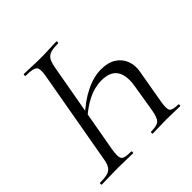

<svg xmlns="http://www.w3.org/2000/svg" viewBox="-166 -763 900 900"><g transform="rotate(-45 284.0 -312.5)"><path d="M349.4 0Q345.6 0 345.6 -6Q345.6 -12 349.4 -12Q388.6 -12 402.3 -25.3Q416 -38.6 423.2 -82.4L445 -215.4Q456 -280 433.7 -313.3Q411.4 -346.6 354.8 -346.6Q307.6 -346.6 263.7 -324.3Q219.8 -302 179.4 -265L177.2 -279.4Q230.2 -330.4 285 -357.6Q339.8 -384.8 390.2 -384.8Q434.8 -384.8 464 -366.2Q493.2 -347.6 505.4 -316.1Q517.6 -284.6 510.4 -246L481.4 -79.4Q473.6 -35 482.8 -23.5Q492 -12 528.6 -12Q532 -12 532 -6Q532 0 528.6 0Q511.8 0 489.6 -1Q467.4 -2 440.4 -2Q413.2 -2 389.3 -1Q365.4 0 349.4 0ZM11.4 0Q7.4 0 7.4 -6Q7.4 -12 11.4 -12Q45 -12 62.5 -17.6Q80 -23.2 88.9 -38.8Q97.8 -54.4 102 -82.4L183.8 -545.4Q191.8 -588.6 179.9 -600.8Q168 -613 119.2 -613Q115.2 -613 115.2 -619Q115.2 -625 119.2 -625Q141.8 -625 169.1 -623.5Q196.4 -622 225 -622Q257.8 -622 285.3 -623.5Q312.8 -625 332.4 -625Q336.4 -625 336.4 -619Q336.4 -613 332.4 -613Q299.6 -613 281.7 -606.8Q263.8 -600.6 255.5 -584.6Q247.2 -568.6 242.2 -539.6L160.2 -79.4Q156.2 -50.6 158.2 -36.2Q160.2 -21.8 173.6 -16.9Q187 -12 216.4 -12Q220.2 -12 220.2 -6Q220.2 0 216.4 0Q194.6 0 170.9 -1Q147.2 -2 118.2 -2Q87.6 -2 59.8 -1Q32 0 11.4 0Z"/></g></svg>

Font: Cormorant Light
Style: Italic
Weight: 300
Italic angle: -10°
Designer: Christian Thalmann (Catharsis Fonts)
Foundry: Catharsis Fonts
Version: Version 4.000